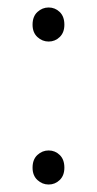

<svg xmlns="http://www.w3.org/2000/svg" viewBox="-20 -481 259 513"><path d="M110 -370Q93 -370 80 -382Q67 -394 67 -415Q67 -437 80 -449Q93 -461 110 -461Q127 -461 139.5 -449Q152 -437 152 -415Q152 -394 139.5 -382Q127 -370 110 -370ZM110 12Q93 12 80 0Q67 -12 67 -33Q67 -55 80 -67Q93 -79 110 -79Q127 -79 139.5 -67Q152 -55 152 -33Q152 -12 139.5 0Q127 12 110 12Z"/></svg>

Font: CV Source Sans Light
Style: Regular
Weight: 300
Designer: Paul D. Hunt
Foundry: Adobe Systems Incorporated
Version: Version 3.001